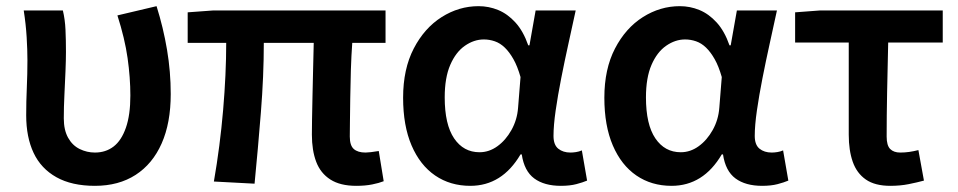

<svg xmlns="http://www.w3.org/2000/svg" viewBox="-20 -589 3109 623"><path d="M288 14Q213 14 163 -14Q113 -42 89 -93Q65 -144 65 -215Q65 -260 67 -304.5Q69 -349 69 -393Q69 -427 66.5 -468.5Q64 -510 57 -555H184Q191 -526 192.5 -492.5Q194 -459 194 -421Q194 -395 192.5 -358Q191 -321 189 -281Q187 -241 187 -205Q187 -167 201 -142Q215 -117 238.5 -105.5Q262 -94 288 -94Q323 -94 348.5 -113.5Q374 -133 388.5 -174.5Q403 -216 403 -279Q403 -337 394 -400.5Q385 -464 361 -539L488 -569Q510 -499 522 -427.5Q534 -356 534 -284Q534 -190 504.5 -123.5Q475 -57 420 -21.5Q365 14 288 14Z M1136 14Q1084 14 1052 -6.5Q1020 -27 1006 -64Q992 -101 992 -152Q992 -169 992.5 -202Q993 -235 994 -278Q995 -321 996 -366Q997 -411 998 -450H836Q836 -343 826.5 -224Q817 -105 806 7L674 0Q694 -115 704 -232Q714 -349 714 -450H589V-549L671 -555H1231V-450H1123Q1120 -409 1118.5 -362Q1117 -315 1116.5 -271Q1116 -227 1115.5 -194Q1115 -161 1115 -146Q1115 -117 1128 -105.5Q1141 -94 1166 -94Q1179 -94 1209 -99L1225 -1Q1210 5 1187.5 9.5Q1165 14 1136 14Z M1506 14Q1441 14 1392 -19.5Q1343 -53 1315.5 -117Q1288 -181 1288 -272Q1288 -365 1322.5 -431.5Q1357 -498 1413 -533.5Q1469 -569 1533 -569Q1566 -569 1596.5 -556.5Q1627 -544 1652.5 -516Q1678 -488 1694 -442H1698L1718 -555H1848Q1837 -504 1824.5 -447.5Q1812 -391 1801 -335Q1790 -279 1783 -230.5Q1776 -182 1776 -148Q1776 -119 1791.5 -106.5Q1807 -94 1831 -94Q1839 -94 1849 -95.5Q1859 -97 1868 -101L1885 -3Q1871 3 1850 8.5Q1829 14 1800 14Q1746 14 1713.5 -10Q1681 -34 1673 -88H1669Q1609 14 1506 14ZM1536 -95Q1567 -95 1594 -114.5Q1621 -134 1639.5 -167Q1658 -200 1661 -239L1669 -339Q1659 -374 1646 -397Q1633 -420 1618 -434.5Q1603 -449 1585.5 -455Q1568 -461 1550 -461Q1518 -461 1488.5 -440.5Q1459 -420 1441 -378.5Q1423 -337 1423 -273Q1423 -185 1453.5 -140Q1484 -95 1536 -95Z M2159 14Q2094 14 2045 -19.5Q1996 -53 1968.5 -117Q1941 -181 1941 -272Q1941 -365 1975.5 -431.5Q2010 -498 2066 -533.5Q2122 -569 2186 -569Q2219 -569 2249.5 -556.5Q2280 -544 2305.5 -516Q2331 -488 2347 -442H2351L2371 -555H2501Q2490 -504 2477.5 -447.5Q2465 -391 2454 -335Q2443 -279 2436 -230.5Q2429 -182 2429 -148Q2429 -119 2444.5 -106.5Q2460 -94 2484 -94Q2492 -94 2502 -95.5Q2512 -97 2521 -101L2538 -3Q2524 3 2503 8.5Q2482 14 2453 14Q2399 14 2366.5 -10Q2334 -34 2326 -88H2322Q2262 14 2159 14ZM2189 -95Q2220 -95 2247 -114.5Q2274 -134 2292.5 -167Q2311 -200 2314 -239L2322 -339Q2312 -374 2299 -397Q2286 -420 2271 -434.5Q2256 -449 2238.5 -455Q2221 -461 2203 -461Q2171 -461 2141.5 -440.5Q2112 -420 2094 -378.5Q2076 -337 2076 -273Q2076 -185 2106.5 -140Q2137 -95 2189 -95Z M2869 14Q2819 14 2789.5 -6.5Q2760 -27 2747 -64Q2734 -101 2734 -152V-451H2560V-549L2640 -555H3039V-451H2862Q2860 -369 2858.5 -290Q2857 -211 2857 -146Q2857 -117 2868.5 -105.5Q2880 -94 2901 -94Q2916 -94 2930 -96Q2944 -98 2960 -102L2978 -3Q2956 3 2928.5 8.5Q2901 14 2869 14Z"/></svg>

Font: Noto Sans JP SemiBold
Style: Regular
Weight: 600
Designer: Ryoko NISHIZUKA  (kana, bopomofo & ideographs); Paul D. Hunt (Latin, Greek & Cyrillic); Sandoll Communications , Soo-you
Foundry: Adobe
Version: Version 2.004-H2;hotconv 1.0.118;makeotfexe 2.5.65603